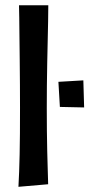

<svg xmlns="http://www.w3.org/2000/svg" viewBox="-20 -714 341 733"><path d="M50.4 -0.8Q52 -28.6 53.1 -58.9Q54.2 -89.2 55 -125.1Q55.8 -161 56.1 -204.7Q56.4 -248.4 56.4 -302.4Q56.4 -344.2 56.1 -390.9Q55.8 -437.6 55.3 -484.2Q54.8 -530.8 54.3 -572.3Q53.8 -613.8 53.5 -645.5Q53.2 -677.2 52.6 -694L164.4 -693.8Q164.4 -668 163.7 -633.2Q163 -598.4 162.1 -558.1Q161.2 -517.8 160.3 -474.2Q159.4 -430.6 159 -386.9Q158.6 -343.2 158.6 -301.6Q158.6 -258.2 159 -216.2Q159.4 -174.2 160.3 -137.1Q161.2 -100 162.1 -71.6Q163 -43.2 163.4 -26.9Q163.8 -10.6 163.8 -10.6ZM301.2 -303.8 208.6 -305.8 203 -401.6 298.2 -407.2Z"/></svg>

Font: Truculenta
Style: Regular
Weight: 400
Designer: Ivan Castro, Eva Sanz & Omnibus-Type Team
Foundry: Omnibus-Type
Version: Version 1.002